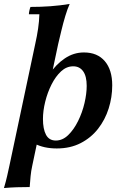

<svg xmlns="http://www.w3.org/2000/svg" viewBox="-46 -735 621 970"><path d="M108 -700Q160 -700 208.5 -703.5Q257 -707 306 -715Q295 -691 284 -654.5Q273 -618 264 -580Q255 -542 248 -513L205 -310L168 -205L161 -107L117 102Q111 129 108.5 155.5Q106 182 104 210Q70 210 38.5 211Q7 212 -26 215Q-16 181 -10 154.5Q-4 128 2 100L132 -513Q141 -553 146.5 -590.5Q152 -628 153 -663H100Q100 -670 102.5 -681.5Q105 -693 108 -700ZM378 -470Q446 -470 483.5 -426Q521 -382 521 -304Q521 -244 503 -187Q485 -130 449.5 -84.5Q414 -39 361.5 -12Q309 15 241 15Q176 15 128.5 -9.5Q81 -34 66 -79L133 -130Q133 -191 151.5 -251Q170 -311 203.5 -360.5Q237 -410 281.5 -440Q326 -470 378 -470ZM324 -400Q290 -400 262.5 -374.5Q235 -349 214.5 -308.5Q194 -268 182.5 -221.5Q171 -175 171 -134Q171 -83 186.5 -54Q202 -25 236 -25Q270 -25 298.5 -52.5Q327 -80 348.5 -123.5Q370 -167 381 -214.5Q392 -262 392 -301Q392 -350 374 -375Q356 -400 324 -400Z"/></svg>

Font: Poltawski Nowy SemiBold
Style: Italic
Weight: 600
Italic angle: -12°
Version: Version 1.001;gftools[0.9.25]